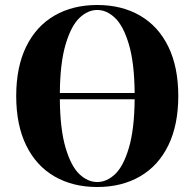

<svg xmlns="http://www.w3.org/2000/svg" viewBox="-20 -735 780 770"><path d="M695 -350Q695 -234 655 -152Q615 -70 541.5 -27.5Q468 15 370 15Q272 15 198.5 -27.5Q125 -70 85 -152Q45 -234 45 -350Q45 -466 85 -548Q125 -630 198.5 -672.5Q272 -715 370 -715Q468 -715 541.5 -672.5Q615 -630 655 -548Q695 -466 695 -350ZM220 -362H520Q519 -482 497 -556.5Q475 -631 441.5 -663Q408 -695 370 -695Q332 -695 298.5 -663Q265 -631 243 -556.5Q221 -482 220 -362ZM520 -337H220Q221 -217 243 -142.5Q265 -68 298.5 -36.5Q332 -5 370 -5Q408 -5 441.5 -36.5Q475 -68 497 -142.5Q519 -217 520 -337Z"/></svg>

Font: Yeseva One
Style: Regular
Weight: 400
Designer: Jovanny Lemonad
Foundry: Jovanny Lemonad
Version: Version 2.000